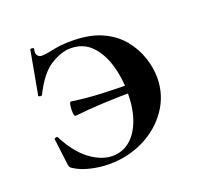

<svg xmlns="http://www.w3.org/2000/svg" viewBox="-86 -511 628 613"><g transform="rotate(-20 228.0 -204.0)"><path d="M208 -399Q269 -399 310.5 -380Q352 -361 377 -330Q402 -299 413.5 -263.5Q425 -228 425 -196Q425 -137 392.5 -89.5Q360 -42 306 -15Q252 12 187 12Q156 12 124.5 4.5Q93 -3 73 -16Q66 -20 64 -23Q62 -26 61 -34L50 -123Q50 -125 55.5 -126.5Q61 -128 62 -124Q92 -66 130.5 -37.5Q169 -9 206 -9Q240 -9 265.5 -30Q291 -51 305.5 -90.5Q320 -130 320 -185Q320 -235 306.5 -279Q293 -323 266 -350.5Q239 -378 196 -378Q165 -378 128.5 -355.5Q92 -333 60 -269Q58 -266 52.5 -267.5Q47 -269 48 -271L75 -419Q76 -421 82 -420Q88 -419 87 -416Q83 -400 89 -393.5Q95 -387 102 -387Q117 -387 144 -393Q171 -399 208 -399ZM140 -218Q185 -211 238 -208.5Q291 -206 349 -206V-180Q291 -180 238 -177.5Q185 -175 139 -170Q134 -169 133 -181.5Q132 -194 134 -206.5Q136 -219 140 -218Z"/></g></svg>

Font: Cormorant Infant Light
Style: Regular
Weight: 300
Designer: Christian Thalmann (Catharsis Fonts)
Foundry: Catharsis Fonts
Version: Version 4.001